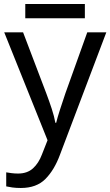

<svg xmlns="http://www.w3.org/2000/svg" viewBox="-20 -697 550 957"><path d="M1 -536H95L211 -231Q226 -191 238 -154.5Q250 -118 256 -85H260Q266 -110 279 -150.5Q292 -191 306 -232L415 -536H510L279 74Q251 150 206.5 195Q162 240 84 240Q60 240 42 237.5Q24 235 11 232V162Q22 164 37.5 166Q53 168 70 168Q116 168 144.5 142Q173 116 189 73L217 2ZM403 -677V-606H106V-677Z"/></svg>

Font: Noto Sans Living
Style: Regular
Weight: 400
Designer: Monotype Design Team
Foundry: Monotype Imaging Inc.
Version: Version 2.013; ttfautohint (v1.8.4.7-5d5b)